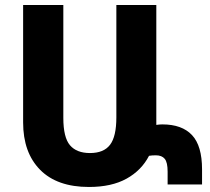

<svg xmlns="http://www.w3.org/2000/svg" viewBox="-20 -734 836 764"><path d="M334 10Q207 10 139.5 -58.5Q72 -127 72 -247V-714H232V-265Q232 -187 258.5 -156Q285 -125 338 -125Q393 -125 418 -158Q443 -191 443 -267V-714H602V-247Q602 -242 602 -237Q615 -239 626 -239Q704 -239 744 -196.5Q784 -154 784 -60V0H647V-51Q647 -88 635.5 -102Q624 -116 600 -116Q585 -116 573 -114Q543 -56 483.5 -23Q424 10 334 10Z"/></svg>

Font: Noto Sans Armenian SemiCondensed ExtraBold
Style: Regular
Weight: 800
Width: 4
Designer: Monotype Design Team
Foundry: Monotype Imaging Inc.
Version: Version 2.008; ttfautohint (v1.8.4.7-5d5b)